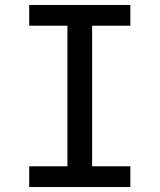

<svg xmlns="http://www.w3.org/2000/svg" viewBox="-20 -749 640 769"><path d="M97 -83H250V-646H97V-729H502V-646H349V-83H502V0H97Z"/></svg>

Font: PlemolJP35 Console
Style: Regular
Weight: 400
Version: v2.0.3; ttfautohint (v1.8.4.7-5d5b-dirty) -l 6 -r 45 -G 200 